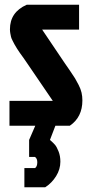

<svg xmlns="http://www.w3.org/2000/svg" viewBox="-20 -531 390 811"><path d="M128 132H103V60L129 0H20V-105H203L96 -262Q91 -270 79.5 -286Q68 -302 64 -307.5Q60 -313 52 -325.5Q44 -338 41 -344Q38 -350 33 -359.5Q28 -369 26.5 -375.5Q25 -382 23.5 -390.5Q22 -399 22 -407Q22 -480 93 -511H314V-406H158L253 -265Q260 -255 275.5 -232.5Q291 -210 297 -200Q303 -190 312 -172.5Q321 -155 324.5 -139.5Q328 -124 328 -107Q328 -36 275 0H214L191 60Q206 73 213 81.5Q220 90 227.5 109Q235 128 235 152Q235 184 217 213Q199 242 171 260H83V179H128Q137 173 137.5 156Q138 139 128 132Z"/></svg>

Font: Jockey One
Style: Regular
Weight: 400
Designer: TypeTogether
Foundry: TypeTogether
Version: Version 1.002